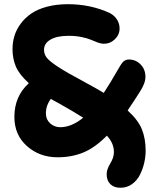

<svg xmlns="http://www.w3.org/2000/svg" viewBox="-20 -721 730 907"><path d="M252 22Q167 22 107.4 -30.8Q47.9 -83.5 47.9 -168.9Q47.9 -266.1 116.2 -328.1Q70.8 -369.1 54.9 -406.7Q39.1 -444.3 39.1 -488.8Q39.1 -521 48.1 -551Q57.1 -581.1 77.4 -608.6Q97.7 -636.2 127.2 -656.7Q156.7 -677.2 201.4 -689.2Q246.1 -701.2 300.8 -701.2Q408.2 -701.2 499 -659.2Q521 -647.5 533 -628.2Q544.9 -608.9 544.9 -586.9Q544.9 -557.1 522.7 -535.6Q500.5 -514.2 470.2 -514.2Q458.5 -514.2 442.1 -520Q425.8 -525.9 409.9 -533Q394 -540 365.7 -545.9Q337.4 -551.8 304.2 -551.8Q249 -551.8 218.5 -533.9Q188 -516.1 188 -485.8Q188 -465.3 200.4 -449Q212.9 -432.6 252.7 -406.2Q292.5 -379.9 375 -335.9Q440.9 -300.3 470.2 -282.2Q498 -323.7 541 -398.9Q553.2 -420.9 563.2 -430.4Q573.2 -439.9 589.8 -439.9Q621.1 -439.9 644 -416.7Q667 -393.6 667 -357.9Q667 -327.6 641.1 -288.1Q626.5 -264.2 583 -199.2Q633.3 -153.3 650.6 -109.4Q668 -65.4 668 -8.8Q668 19 661.4 47.9Q654.8 76.7 641.4 104Q627.9 131.3 603.8 148.7Q579.6 166 548.8 166Q518.6 166 501.2 148.9Q483.9 131.8 483.9 102.1Q483.9 79.1 501 51.3Q518.1 23.4 518.1 -2.9Q518.1 -44.4 484.9 -80.1Q428.2 -22.9 373.5 -0.5Q318.8 22 252 22ZM196.8 -185.1Q196.8 -156.7 216.8 -138.4Q236.8 -120.1 264.2 -120.1Q318.4 -120.1 373 -165Q325.2 -195.3 252.9 -235.8Q239.7 -242.2 220.2 -253.9Q196.8 -222.7 196.8 -185.1Z"/></svg>

Font: Shantell Sans Irregular Bouncy
Style: Bold
Weight: 700
Designer: Stephen Nixon, Anya Danilova, Shantell Martin
Foundry: Arrow Type
Version: Version 1.006;[9816181b4]